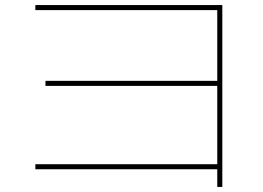

<svg xmlns="http://www.w3.org/2000/svg" viewBox="-20 -720 1040 760"><path d="M840 -50H120V-70H840V-380H160V-400H840V-680H120V-700H860V20H840Z"/></svg>

Font: Enso Thin
Style: Regular
Weight: 100
Designer: Coji Morishita
Foundry: UNDERFOREST DESIGN
Version: Version 1.000